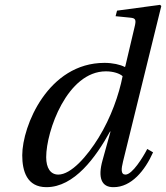

<svg xmlns="http://www.w3.org/2000/svg" viewBox="-20 -762 687 794"><path d="M72 -120C72 -55 91 12 172 12C287 12 376 -111 435 -218H437L404 -99C384 -28 399 13 450 12C523 12 579 -56 613 -132L589 -146C571 -111 527 -40 499 -40C479 -40 481 -63 489 -95L647 -737L642 -742L464 -718L458 -695L518 -689C542 -687 544 -680 536 -648L498 -487L496 -485C477 -495 446 -502 412 -502C179 -502 72 -241 72 -120ZM171 -112C171 -220 258 -467 418 -467C449 -467 475 -458 487 -447C472 -370 439 -276 388 -193C340 -115 274 -40 221 -40C189 -40 171 -67 171 -112Z"/></svg>

Font: Heuristica
Style: Italic
Weight: 400
Italic angle: -13°
Version: Version 1.0.1